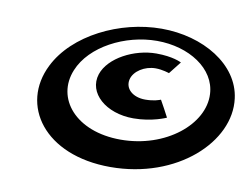

<svg xmlns="http://www.w3.org/2000/svg" viewBox="-69 -681 1038 795"><g transform="rotate(10 450.5 -283.5)"><path d="M117.9 -352C28.5 -173 161.4 17 439.4 17C719.4 17 921.5 -173 897.9 -352C880.3 -492 725.4 -584 550.4 -584C375.4 -584 187.3 -492 117.9 -352ZM221.9 -352C265.1 -458 406.3 -531 540.3 -531C675.3 -531 789.1 -458 793.9 -352C800.6 -226 651.6 -102 461.6 -102C272.6 -102 169.6 -226 221.9 -352ZM554 -418C583 -418 611.4 -408 611.4 -408L652.4 -460C650.5 -461 616.3 -479 546.3 -479C454.3 -479 350.2 -426 326 -353C299.5 -271 382.3 -198 498.3 -198C577.3 -198 635.4 -225 635.4 -225C622.4 -251 610.5 -271 598 -294C592.7 -292 570.3 -283 533.3 -283C481.3 -283 446 -314 455.2 -354C463.7 -390 508 -418 554 -418Z"/></g></svg>

Font: Hussar Milosc
Style: Obl
Weight: 700
Foundry: Cannot Into Space Fonts
Version: Version 1.02